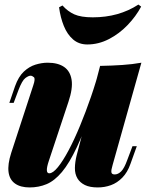

<svg xmlns="http://www.w3.org/2000/svg" viewBox="-20 -808 657 842"><path d="M391 -354Q352 -237 318 -164.5Q284 -92 251.5 -53.5Q219 -15 184.5 -0.5Q150 14 110 14Q70 14 46 -3Q22 -20 17.5 -53.5Q13 -87 29 -137L126 -434Q136 -463 128.5 -469.5Q121 -476 114 -476Q105 -476 91 -465.5Q77 -455 61 -413L40 -357H21L46 -430Q61 -472 84.5 -494Q108 -516 135.5 -524.5Q163 -533 189 -533Q234 -533 261 -514.5Q288 -496 294 -458Q300 -420 280 -361L194 -102Q176 -48 196 -48Q212 -48 234 -75Q256 -102 281 -149Q306 -196 331 -256.5Q356 -317 379 -383.5Q402 -450 419 -516ZM474 -85Q467 -62 468.5 -52.5Q470 -43 483 -43Q498 -43 511.5 -56.5Q525 -70 538 -106L561 -167H580L552 -89Q539 -52 516.5 -29Q494 -6 466.5 4Q439 14 409 14Q374 14 352.5 3.5Q331 -7 320 -25Q308 -45 308.5 -71.5Q309 -98 316 -126L419 -519Q471 -520 516 -523Q561 -526 600 -533ZM387 -732Q444 -732 494 -746Q544 -760 587 -788L599 -779Q576 -736 539.5 -698Q503 -660 457.5 -636.5Q412 -613 363 -613Q326 -613 300.5 -635Q275 -657 260 -694Q245 -731 239 -776L254 -784Q277 -758 306 -745Q335 -732 387 -732Z"/></svg>

Font: Playfair Display Black
Style: Italic
Weight: 900
Italic angle: -14°
Designer: Claus Eggers Sørensen
Foundry: Claus Eggers Sørensen
Version: Version 1.203